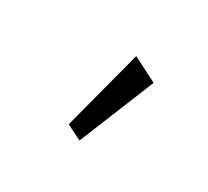

<svg xmlns="http://www.w3.org/2000/svg" viewBox="-54 -775 359 331"><g transform="rotate(30 125.0 -609.5)"><path d="M127 -522 97 -537 139 -697 188 -672Z"/></g></svg>

Font: Inconsolata UltraCondensed
Style: Regular
Weight: 400
Width: 1
Monospace: yes
Designer: Raph Levien, Cyreal, Brenton Simpson
Foundry: Raph Levien, Cyreal, Google
Version: Version 3.000; ttfautohint (v1.8.2.53-6de2)